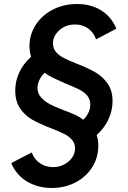

<svg xmlns="http://www.w3.org/2000/svg" viewBox="-20 -726 637 957"><path d="M36 87 138 34Q152 70 180.5 88.5Q209 107 244 107Q289 107 321.5 79Q354 51 354 13Q354 -12 338.5 -29.5Q323 -47 300 -58.5Q277 -70 234 -87Q177 -109 141.5 -129Q106 -149 81 -184.5Q56 -220 56 -275Q56 -322 76 -365Q96 -408 135 -443Q127 -469 127 -496Q127 -554 158 -602Q189 -650 243 -678Q297 -706 364 -706Q433 -706 484 -674.5Q535 -643 560 -583L459 -530Q446 -565 419 -584.5Q392 -604 354 -604Q308 -604 276 -575.5Q244 -547 244 -510Q244 -484 260 -466Q276 -448 299 -436.5Q322 -425 364 -408Q420 -386 455.5 -365.5Q491 -345 516 -310Q541 -275 541 -222Q541 -175 520.5 -131Q500 -87 462 -53Q470 -27 470 -1Q470 60 439 108.5Q408 157 355 184Q302 211 238 211Q170 211 116 179.5Q62 148 36 87ZM430 -204Q430 -231 415 -249Q400 -267 376.5 -279Q353 -291 306 -310Q269 -326 245.5 -337.5Q222 -349 203 -363Q186 -348 176.5 -327.5Q167 -307 167 -288Q167 -260 185 -240Q203 -220 229 -206.5Q255 -193 299 -176Q342 -160 358.5 -152Q375 -144 395 -129Q430 -164 430 -204Z"/></svg>

Font: Hanken Grotesk SemiBold
Style: Italic
Weight: 600
Italic angle: -8°
Designer: Alfredo Marco Pradil
Foundry: Hanken Design Co.
Version: Version 3.014